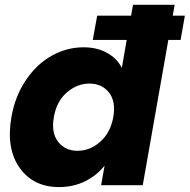

<svg xmlns="http://www.w3.org/2000/svg" viewBox="-20 -760 779 788"><path d="M360.8 -596.2 378.9 -695.8H518.1L525.9 -740.2H696.8L689 -695.8H738.8L721.2 -596.2H670.9L565.9 0H395L409.2 -80.1Q377.4 -40 329.3 -16.1Q281.2 7.8 222.2 7.8Q116.7 7.8 60.5 -71.3Q4.4 -150.4 26.9 -279.8Q42 -365.7 86.4 -431.4Q130.9 -497.1 192.6 -531.5Q254.4 -565.9 323.2 -565.9Q377.9 -565.9 419.4 -543Q460.9 -520 480 -481L500 -596.2ZM347.2 -417Q296.4 -417 254.2 -380.4Q211.9 -343.8 201.2 -279.8Q189.5 -215.8 218.3 -178.5Q247.1 -141.1 297.9 -141.1Q349.1 -141.1 391.1 -178Q433.1 -214.8 444.8 -278.8Q456.5 -342.8 427.5 -379.9Q398.4 -417 347.2 -417Z"/></svg>

Font: SVN-Poppins
Style: Bold Italic
Weight: 700
Italic angle: -10°
Designer: Ninad Kale (Devanagari), Jonny Pinhorn (Latin)
Foundry: Indian Type Foundry
Version: Version 3.002 2017